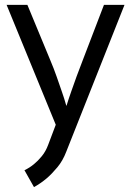

<svg xmlns="http://www.w3.org/2000/svg" viewBox="-20 -523 537 785"><path d="M7 -503H92L186 -276Q200 -243 211.5 -210Q223 -177 232 -151Q243 -120 251 -91H252Q261 -120 272 -151Q281 -177 293 -210Q305 -243 318 -276L405 -503H489L251 97Q237 134 214.5 161Q192 188 171 206Q146 227 119 242L80 173Q101 163 119 148Q135 135 151 115.5Q167 96 177 69L208 -13Z"/></svg>

Font: Actor
Style: Regular
Weight: 400
Designer: Thomas Junold
Foundry: Thomas Junold
Version: Version 1.001